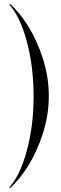

<svg xmlns="http://www.w3.org/2000/svg" viewBox="-20 -762 307 960"><path d="M26 175 30 178Q75 140 120 68.5Q165 -3 194.5 -95Q224 -187 224 -282Q224 -377 194.5 -469Q165 -561 120 -632.5Q75 -704 30 -742L26 -739Q80 -681 114 -555Q148 -429 148 -281Q148 -133 114 -8Q80 117 26 175Z"/></svg>

Font: Libre Caslon Display
Style: Regular
Weight: 400
Designer: Pablo Impallari, Rodrigo Fuenzalida
Foundry: Pablo Impallari, Rodrigo Fuenzalida
Version: Version 1.100; ttfautohint (v1.6) -l 8 -r 50 -G 200 -x 14 -D